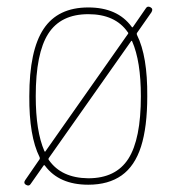

<svg xmlns="http://www.w3.org/2000/svg" viewBox="-20 -553 540 585"><path d="M88.9 -259.8Q88.9 -153.3 115.2 -92.8Q117.2 -88.9 119.1 -92.8L368.2 -447.3Q373 -452.1 369.1 -455.1Q331.1 -509.8 249 -509.8Q165 -509.8 127 -450.2Q88.9 -390.6 88.9 -259.8ZM409.2 -259.8Q409.2 -366.2 382.8 -426.8Q380.9 -430.7 378.9 -426.8L129.9 -73.2Q126 -68.4 128.9 -65.4Q167 -10.7 249 -9.8Q333 -9.8 371.1 -69.3Q409.2 -128.9 409.2 -259.8ZM73.2 7.8Q68.4 15.6 58.6 9.8Q50.8 4.9 56.6 -3.9L99.6 -66.4Q102.5 -69.3 100.6 -74.2Q68.4 -138.7 69.3 -259.8Q69.3 -399.4 112.8 -464.8Q156.2 -530.3 249 -530.3Q337.9 -530.3 380.9 -471.7Q381.8 -469.7 383.3 -469.7Q384.8 -469.7 385.7 -471.7L424.8 -528.3Q429.7 -536.1 439.5 -530.3Q447.3 -525.4 441.4 -515.6L398.4 -454.1Q395.5 -451.2 397.5 -446.3Q429.7 -381.8 428.7 -259.8Q428.7 -166 409.7 -106.4Q390.6 -46.9 350.6 -18.6Q310.5 9.8 249 9.8Q160.2 9.8 117.2 -47.9Q116.2 -49.8 114.7 -49.8Q113.3 -49.8 112.3 -47.9Z"/></svg>

Font: Rounded-X Mgen+ 1mn thin
Style: Regular
Weight: 100
Designer: [Source Han Sans]
Ryoko NISHIZUKA  (kana & ideographs); Paul D. Hunt (Latin, Greek & Cyrillic); Wenlong ZHANG  (bopomofo
Version: Version 1.059.20150602